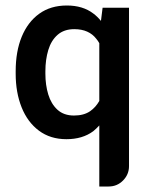

<svg xmlns="http://www.w3.org/2000/svg" viewBox="-20 -503 544 698"><path d="M353 -475H449V101Q449 131 427.5 153Q406 175 375 175H341V-47Q329 -34 319 -26Q280 3 221.5 3Q163 3 121.5 -28Q80 -59 58.5 -113Q37 -167 37 -235V-244Q37 -316 59 -369.5Q81 -423 122.5 -453Q164 -483 223 -483Q281 -483 319 -454Q334 -443 347 -427ZM341 -136V-346Q336 -355 330 -362Q317 -379 297 -388Q277 -397 250 -397Q213 -397 189.5 -376.5Q166 -356 155.5 -321Q145 -286 145 -244V-235Q145 -194 155.5 -159.5Q166 -125 189 -104Q212 -83 249 -83Q285 -83 308 -99Q328 -113 341 -136Z"/></svg>

Font: Placeholder Sans Medium
Style: Regular
Weight: 500
Designer: The Branx Europe S.L
Version: Version 1.006;Fontself Maker 3.5.7